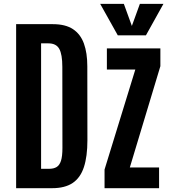

<svg xmlns="http://www.w3.org/2000/svg" viewBox="-20 -986 890 1006"><path d="M64.5 0V-859.4H257.3Q322.8 -859.4 362.3 -833.3Q401.9 -807.1 419.7 -757.8Q437.5 -708.5 437.5 -638.7L438 -251Q438 -166.5 419.7 -110.6Q401.4 -54.7 360.8 -27.3Q320.3 0 252.9 0ZM195.3 -101.6H238.3Q261.2 -101.6 276.6 -110.8Q292 -120.1 299.6 -143.8Q307.1 -167.5 307.1 -210.9L306.6 -635.3Q306.6 -701.2 290.5 -730Q274.4 -758.8 233.9 -758.8H195.3ZM527.8 0V-97.7L689 -621.6H540V-732.4H820.3V-639.2L660.2 -108.4H813.5V0ZM597.2 -800.8 504.9 -965.8H628.9L670.9 -850.1L712.9 -965.8H836.4L744.6 -800.8Z"/></svg>

Font: Antonio
Style: Bold
Weight: 700
Designer: Vernon Adams
Foundry: Vernon Adams
Version: Version 1.002